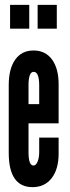

<svg xmlns="http://www.w3.org/2000/svg" viewBox="-20 -763 289 791"><path d="M114 8Q164 8 192.8 -29Q221.5 -66 221.5 -130V-196H141.5V-136Q141.5 -113 134.8 -97Q128 -81 118 -81Q97.5 -81 97.5 -136V-255H221.5V-415.5Q221.5 -481 194.2 -518Q167 -555 118 -555Q69.5 -555 42.8 -517.5Q16 -480 16 -412V-133.5Q16 8 114 8ZM97.5 -334V-411Q97.5 -467.5 119 -467Q141.5 -466.5 141.5 -411V-334ZM135 -645H214V-743H135ZM21.5 -645H100.5V-743H21.5Z"/></svg>

Font: League Gothic SemiCondensed
Style: Regular
Weight: 400
Width: 4
Designer: The League of Moveable Type
Version: Version 1.600; ttfautohint (v1.8.3)